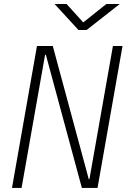

<svg xmlns="http://www.w3.org/2000/svg" viewBox="-20 -918 626 938"><path d="M379.9 0H456.5L578.6 -693.4H531.7L417 -43H413.6L237.8 -693.4H160.6L38.6 0H85.4L200.2 -650.4H204.1ZM363.3 -771.5H403.3L564.9 -898.4H499.5L386.7 -808.6L305.2 -898.4H246.6Z"/></svg>

Font: Cascadia Code PL ExtraLight
Style: Italic
Weight: 200
Italic angle: -10°
Monospace: yes
Designer: Aaron Bell
Foundry: Saja Typeworks
Version: Version 2404.023